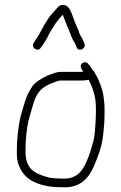

<svg xmlns="http://www.w3.org/2000/svg" viewBox="-20 -740 505 799"><path d="M150 -542 159 -554C169.1 -570.4 175.3 -579.1 183 -596C189.3 -608.7 200.4 -624.1 207 -636C215.6 -651 230.4 -665.7 241 -679C250.4 -657 255 -640 265 -620C272 -601.3 278.1 -582.4 288 -566C293.3 -559.7 295.1 -552.8 298 -545C304.4 -522.7 338.2 -535.2 332 -557C328.1 -567.4 324.5 -576.8 319 -586C311.7 -594.7 309.7 -602.7 306 -615C300.9 -627.7 295.5 -638.3 290.5 -650.5C281.2 -673 273.2 -714.8 248 -719C236 -721 226.3 -717.3 219 -708C210.5 -697.9 197.6 -684.8 189 -674C178.4 -660.7 173.8 -650.1 164 -636C150.8 -613.3 143.4 -594.6 128 -574L120 -561C107.1 -541.7 138.1 -521.2 150 -542ZM349 -408C365 -375.9 379 -341 379 -292V-265C379 -256.3 378.7 -247.7 378 -239C375.9 -212.3 375.6 -178.1 369 -154C363.3 -135.3 357.3 -111.3 350 -92C330 -38.8 307.5 8.7 234 3C216.7 3 194.9 1.8 181 -2C122.2 -18 86 -36.6 86 -112C86 -156.8 90.7 -206.7 100 -244C110.5 -275.4 116.5 -310 130 -337C142.9 -366.1 165.6 -381.9 196 -394L218 -402C223.3 -404 228 -405 232 -405H318C324.7 -405 330.3 -405.3 335 -406C339 -406 343.7 -406.7 349 -408ZM367 -446C363 -452.7 359 -459 355 -465L348 -473C343.2 -480.2 331.6 -483.9 323 -477.5C309.9 -467.7 318.2 -453.1 325 -444L327 -442C324.3 -441.3 321.3 -441 318 -441H232C224 -441 215.3 -439.3 206 -436C190.6 -430.9 174.1 -424.9 161 -417C141.3 -406.1 122.6 -394.9 111 -375C87.4 -342.6 78.3 -296.1 65 -253C55.9 -210.4 50 -161.7 50 -111.5C50 -84.3 51.3 -65.5 61 -46C84.9 13.6 151.2 39 234 39C312.2 44.6 346.2 4.6 370 -46C386.6 -86.3 403.8 -127.5 409 -177C412.5 -206.5 415 -233.7 415 -265V-292C415 -307.9 412.5 -324.9 411 -338C409.6 -353.4 401.7 -378.3 397 -390C391.9 -402.7 384.9 -423.1 376 -432V-435C375.2 -436.9 371 -446 367 -446Z"/></svg>

Font: HoneyBee
Style: Lit
Weight: 300
Foundry: Cannot Into Space Fonts
Version: Version 0.89